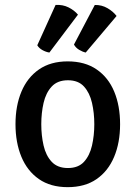

<svg xmlns="http://www.w3.org/2000/svg" viewBox="-20 -760 560 793"><path d="M476 -247Q476 -170.5 451.2 -111.8Q426.5 -53 378.5 -20Q330.5 13 259.5 13Q188.5 13 140.5 -20.5Q92.5 -54 68.2 -112.8Q44 -171.5 44 -247Q44 -323 68.5 -381.5Q93 -440 141 -473.2Q189 -506.5 259.5 -506.5Q331 -506.5 379.2 -473.2Q427.5 -440 451.8 -381.5Q476 -323 476 -247ZM150.5 -247Q150.5 -200.5 160 -159Q169.5 -117.5 193.5 -91.8Q217.5 -66 260.5 -66Q303.5 -66 327 -91.8Q350.5 -117.5 360 -159Q369.5 -200.5 369.5 -247Q369.5 -293.5 360 -335Q350.5 -376.5 327 -402.5Q303.5 -428.5 260.5 -428.5Q217.5 -428.5 193.5 -402.5Q169.5 -376.5 160 -335Q150.5 -293.5 150.5 -247ZM371.5 -739.5Q400.5 -740 424 -726.2Q447.5 -712.5 461.5 -694L334 -543Q320.5 -546 306.5 -554.5Q292.5 -563 285.5 -576ZM209.5 -739.5Q239 -741.5 263 -729.5Q287 -717.5 302 -699.5L184 -543Q170 -545 155.5 -553Q141 -561 134 -573Z"/></svg>

Font: Signika Light
Style: Regular
Weight: 400
Version: Version 2.003;gftools[0.9.32]